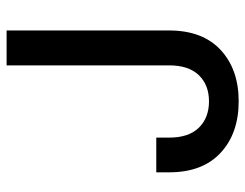

<svg xmlns="http://www.w3.org/2000/svg" viewBox="-104 -664 777 610"><g transform="rotate(-90 285.0 -359.5)"><path d="M267.6 9.8Q166 9.8 104 -47.6Q42 -105 42 -211.4V-252H152.3V-210.9Q152.3 -148.9 183.8 -116.7Q215.3 -84.5 267.6 -84.5Q319.3 -84.5 350.6 -116.7Q381.8 -148.9 381.8 -210.9V-727.5H492.7V-211.4Q492.7 -105 430.9 -47.6Q369.1 9.8 267.6 9.8Z"/></g></svg>

Font: Inter 17pt Medium
Style: Regular
Weight: 500
Version: Version 4.001;git-66647c0bb